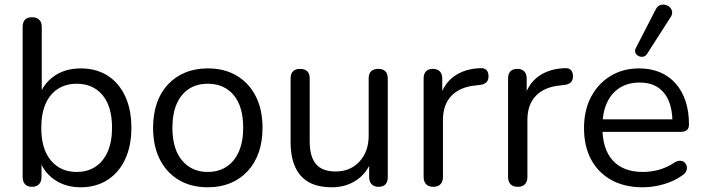

<svg xmlns="http://www.w3.org/2000/svg" viewBox="-20 -785 2982 814"><path d="M322 9Q256 9 208.5 -25Q161 -59 145 -116L156 -127V-35Q156 -15 145.5 -4Q135 7 116 7Q96 7 86 -4Q76 -15 76 -35V-671Q76 -691 86 -701.5Q96 -712 116 -712Q135 -712 146 -701.5Q157 -691 157 -671V-373H145Q162 -429 209 -462Q256 -495 322 -495Q388 -495 436 -464.5Q484 -434 510.5 -377.5Q537 -321 537 -243Q537 -166 510.5 -109.5Q484 -53 435.5 -22Q387 9 322 9ZM305 -56Q351 -56 384.5 -78Q418 -100 436.5 -142Q455 -184 455 -243Q455 -334 414.5 -382Q374 -430 305 -430Q260 -430 226 -408.5Q192 -387 173.5 -345.5Q155 -304 155 -243Q155 -153 196 -104.5Q237 -56 305 -56Z M861 9Q790 9 738 -22Q686 -53 657.5 -109.5Q629 -166 629 -243Q629 -301 645 -347.5Q661 -394 692 -427Q723 -460 765.5 -477.5Q808 -495 861 -495Q932 -495 984 -464Q1036 -433 1064.5 -376.5Q1093 -320 1093 -243Q1093 -185 1077 -139Q1061 -93 1030 -59.5Q999 -26 956.5 -8.5Q914 9 861 9ZM861 -56Q906 -56 940 -78Q974 -100 992.5 -142Q1011 -184 1011 -243Q1011 -334 970.5 -382Q930 -430 861 -430Q815 -430 781.5 -408.5Q748 -387 729.5 -345.5Q711 -304 711 -243Q711 -153 752 -104.5Q793 -56 861 -56Z M1387 9Q1328 9 1289.5 -12.5Q1251 -34 1231.5 -77Q1212 -120 1212 -184V-452Q1212 -473 1222.5 -483Q1233 -493 1252 -493Q1272 -493 1282.5 -483Q1293 -473 1293 -452V-185Q1293 -121 1319.5 -89.5Q1346 -58 1403 -58Q1465 -58 1504 -100Q1543 -142 1543 -210V-452Q1543 -473 1553.5 -483Q1564 -493 1584 -493Q1603 -493 1613.5 -483Q1624 -473 1624 -452V-35Q1624 7 1585 7Q1566 7 1555.5 -4Q1545 -15 1545 -35V-126L1558 -112Q1538 -53 1492.5 -22Q1447 9 1387 9Z M1817 7Q1797 7 1786.5 -4Q1776 -15 1776 -35V-452Q1776 -472 1786 -482.5Q1796 -493 1815 -493Q1834 -493 1844.5 -482.5Q1855 -472 1855 -452V-371H1845Q1861 -430 1906 -462Q1951 -494 2017 -496Q2032 -497 2041 -489.5Q2050 -482 2051 -464Q2052 -447 2043 -437Q2034 -427 2015 -425L1999 -423Q1931 -417 1894.5 -379.5Q1858 -342 1858 -277V-35Q1858 -15 1847.5 -4Q1837 7 1817 7Z M2175 7Q2155 7 2144.5 -4Q2134 -15 2134 -35V-452Q2134 -472 2144 -482.5Q2154 -493 2173 -493Q2192 -493 2202.5 -482.5Q2213 -472 2213 -452V-371H2203Q2219 -430 2264 -462Q2309 -494 2375 -496Q2390 -497 2399 -489.5Q2408 -482 2409 -464Q2410 -447 2401 -437Q2392 -427 2373 -425L2357 -423Q2289 -417 2252.5 -379.5Q2216 -342 2216 -277V-35Q2216 -15 2205.5 -4Q2195 7 2175 7Z M2705 9Q2628 9 2572.5 -21.5Q2517 -52 2486.5 -108Q2456 -164 2456 -242Q2456 -318 2486 -374.5Q2516 -431 2568.5 -463Q2621 -495 2690 -495Q2739 -495 2778 -478.5Q2817 -462 2844.5 -431Q2872 -400 2886.5 -356Q2901 -312 2901 -257Q2901 -241 2892 -233.5Q2883 -226 2866 -226H2518V-279H2847L2831 -266Q2831 -320 2815 -357.5Q2799 -395 2768.5 -415Q2738 -435 2692 -435Q2641 -435 2605.5 -411.5Q2570 -388 2552 -346.5Q2534 -305 2534 -250V-244Q2534 -152 2578.5 -104Q2623 -56 2705 -56Q2739 -56 2772.5 -65Q2806 -74 2838 -95Q2852 -104 2863.5 -103.5Q2875 -103 2882 -96.5Q2889 -90 2891.5 -80.5Q2894 -71 2889.5 -60Q2885 -49 2872 -41Q2839 -17 2794 -4Q2749 9 2705 9ZM2723 -556Q2716 -546 2706 -544.5Q2696 -543 2687 -547.5Q2678 -552 2674 -561Q2670 -570 2676 -582L2760 -745Q2767 -759 2778 -763Q2789 -767 2800.5 -764.5Q2812 -762 2820 -754Q2828 -746 2829.5 -735Q2831 -724 2823 -712Z"/></svg>

Font: Nunito ExtraLight
Style: Regular
Weight: 400
Version: Version 3.602